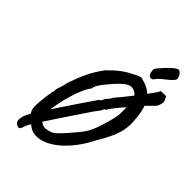

<svg xmlns="http://www.w3.org/2000/svg" viewBox="-272 -987 1196 1196"><g transform="rotate(45 325.5 -389.0)"><path d="M125 91Q105 90 95 75.5Q85 61 92 31Q99 1 130 -46Q138 -57 144.5 -66.5Q151 -76 153 -83Q157 -89 172.5 -113Q188 -137 210.5 -170.5Q233 -204 257.5 -240.5Q282 -277 304 -309.5Q326 -342 341 -363.5Q356 -385 357 -387Q361 -386 366 -391.5Q371 -397 373 -404Q376 -412 382 -420.5Q388 -429 393 -430Q395 -435 399.5 -440.5Q404 -446 405 -450Q406 -454 409.5 -457Q413 -460 414 -464Q424 -474 444 -498.5Q464 -523 487 -552.5Q510 -582 532 -611Q554 -640 568.5 -661Q583 -682 585 -687Q590 -702 606 -696Q609 -698 620.5 -698Q632 -698 636 -697Q636 -697 638 -692.5Q640 -688 646 -677Q652 -667 651 -655Q650 -643 645 -632Q641 -619 633 -610Q625 -601 609 -586Q593 -571 563 -539Q548 -522 535 -509.5Q522 -497 522 -493Q520 -489 517.5 -486Q515 -483 508 -472Q502 -466 490 -452Q478 -438 466 -422.5Q454 -407 445 -395.5Q436 -384 436 -382Q434 -379 432.5 -375Q431 -371 425 -369Q422 -371 419.5 -365.5Q417 -360 417 -360Q417 -356 408.5 -343.5Q400 -331 386 -314Q375 -298 354.5 -267.5Q334 -237 308 -198.5Q282 -160 255 -119Q228 -78 204.5 -42Q181 -6 165.5 19.5Q150 45 147 54Q140 76 136.5 82.5Q133 89 125 91ZM176 30Q139 3 121.5 -18Q104 -39 102 -61Q100 -79 102.5 -110Q105 -141 109 -171Q113 -201 116 -216Q121 -221 120.5 -229.5Q120 -238 120 -238Q119 -243 127 -264.5Q135 -286 142 -320Q162 -380 180.5 -420.5Q199 -461 217 -490Q235 -519 253 -543Q294 -585 326.5 -609Q359 -633 390 -647Q410 -659 427 -666Q444 -673 455 -668Q511 -656 546.5 -620Q582 -584 595 -514Q602 -470 603.5 -434.5Q605 -399 598 -364.5Q591 -330 572.5 -289Q554 -248 521 -193Q482 -116 435 -62.5Q388 -9 340.5 19.5Q293 48 250 51Q207 54 176 30ZM251 -24Q274 -27 290.5 -34.5Q307 -42 325.5 -60.5Q344 -79 373 -112Q399 -142 416 -163Q433 -184 445.5 -205.5Q458 -227 469 -257.5Q480 -288 494 -336Q502 -366 505.5 -382Q509 -398 510 -410.5Q511 -423 510.5 -442.5Q510 -462 510 -498Q509 -515 503 -535.5Q497 -556 489 -565Q479 -576 460 -583Q441 -590 419 -580Q407 -575 388.5 -558.5Q370 -542 350.5 -520.5Q331 -499 313.5 -477Q296 -455 285.5 -437.5Q275 -420 275 -413Q275 -413 274.5 -408Q274 -403 270 -398Q257 -384 242.5 -350.5Q228 -317 215 -274.5Q202 -232 193.5 -190Q185 -148 183 -115Q183 -95 183 -84.5Q183 -74 186 -66.5Q189 -59 196 -47Q202 -37 219 -29Q236 -21 251 -24ZM475 -714Q468 -721 464.5 -732.5Q461 -744 462 -762Q463 -767 475.5 -782Q488 -797 505.5 -816Q523 -835 540 -849.5Q557 -864 567 -868Q579 -873 592 -860Q605 -847 609 -826Q611 -818 600.5 -805.5Q590 -793 573 -779.5Q556 -766 539.5 -752.5Q523 -739 515 -728Q505 -712 495.5 -709Q486 -706 475 -714Z"/></g></svg>

Font: Caveat SemiBold
Style: Regular
Weight: 600
Designer: Pablo Impallari
Foundry: Pablo Impallari
Version: Version 2.000